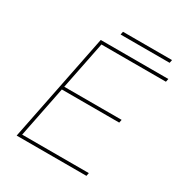

<svg xmlns="http://www.w3.org/2000/svg" viewBox="-184 -938 1021 1075"><g transform="rotate(30 326.5 -400.5)"><path d="M649 -679H232L170 -370H541L537 -350H166L100 -20H531L527 0H76L216 -699H653ZM301 -801H618L614 -781H297Z"/></g></svg>

Font: Gontserrat Thin
Style: Italic
Weight: 250
Italic angle: -11.3°
Designer: Julieta Ulanovsky
Foundry: Julieta Ulanovsky
Version: Version 6.001